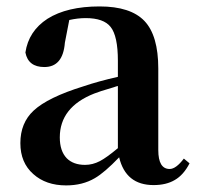

<svg xmlns="http://www.w3.org/2000/svg" viewBox="-20 -558 608 594"><path d="M184.6 15.6Q122.1 15.6 83 -19.5Q43 -54.7 43 -115.2Q43 -177.7 84 -215.8Q127.9 -256.8 238.3 -291Q284.2 -306.6 344.7 -320.3V-370.1Q344.7 -446.3 322.3 -474.6Q300.8 -502 245.1 -502Q220.7 -502 194.3 -496.1L180.7 -425.8Q174.8 -350.6 117.2 -350.6Q67.4 -350.6 58.6 -395.5Q68.4 -461.9 127 -500Q187.5 -538.1 288.1 -538.1Q383.8 -538.1 426.8 -493.2Q469.7 -448.2 469.7 -345.7V-93.8Q469.7 -35.2 504.9 -35.2Q524.4 -35.2 548.8 -67.4L566.4 -52.7Q547.9 -16.6 520.5 -1Q494.1 14.6 455.1 14.6Q369.1 14.6 348.6 -71.3Q303.7 -24.4 273.4 -6.8Q235.4 15.6 184.6 15.6ZM243.2 -47.9Q266.6 -47.9 289.1 -59.6Q309.6 -70.3 344.7 -99.6V-292Q339.8 -291 332 -288.1Q285.2 -274.4 271.5 -268.6Q165 -226.6 165 -132.8Q165 -90.8 186.5 -68.4Q207 -47.9 243.2 -47.9Z"/></svg>

Font: Bpmf GenYo Min B
Style: B
Weight: 700
Foundry: But Ko
Version: Version 1.320